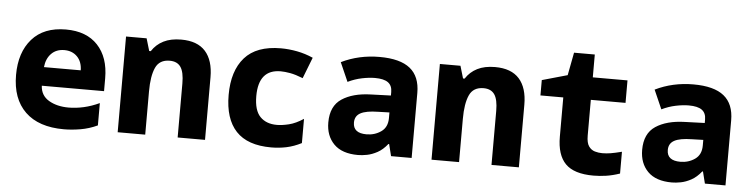

<svg xmlns="http://www.w3.org/2000/svg" viewBox="-44 -883 4287 1097"><g transform="rotate(5 2100.0 -335.0)"><path d="M344 10Q199 10 122 -64.5Q45 -139 45 -276Q45 -405 112.5 -482Q180 -559 307 -559Q425 -559 489.5 -490Q554 -421 554 -301V-227H197Q200 -171 246.5 -143.5Q293 -116 360 -116Q402 -116 446.5 -126Q491 -136 536 -157V-29Q489 -7 439 1.5Q389 10 344 10ZM411 -334Q410 -384 381.5 -412.5Q353 -441 308 -441Q262 -441 233.5 -412Q205 -383 200 -334Z M652 0V-549H770L791 -478H800Q825 -517 866.5 -538Q908 -559 968 -559Q1061 -559 1107 -507.5Q1153 -456 1153 -359V0H996V-310Q996 -375 976 -404Q956 -433 913 -433Q854 -433 832 -384.5Q810 -336 810 -248V0Z M1533 10Q1397 10 1331 -60.5Q1265 -131 1265 -268Q1265 -406 1332.5 -482.5Q1400 -559 1540 -559Q1585 -559 1632.5 -550Q1680 -541 1725 -521L1678 -400Q1635 -417 1604 -422.5Q1573 -428 1550 -428Q1423 -428 1423 -275Q1423 -193 1458 -157Q1493 -121 1554 -121Q1584 -121 1623 -130.5Q1662 -140 1706 -169V-30Q1663 -8 1620.5 1Q1578 10 1533 10Z M2031 10Q1939 10 1892.5 -37Q1846 -84 1846 -161Q1846 -255 1908.5 -296.5Q1971 -338 2074 -341L2189 -345V-365Q2189 -402 2165 -419.5Q2141 -437 2090 -437Q2056 -437 2015 -428.5Q1974 -420 1935 -401L1887 -510Q1987 -559 2106 -559Q2224 -559 2281 -513Q2338 -467 2338 -373V0H2220L2203 -68H2199Q2172 -34 2141.5 -17.5Q2111 -1 2082.5 4.5Q2054 10 2031 10ZM2069 -112Q2116 -112 2152.5 -137.5Q2189 -163 2189 -216V-248L2123 -246Q2056 -245 2024 -228Q1992 -211 1992 -173Q1992 -112 2069 -112Z M2452 0V-549H2570L2591 -478H2600Q2625 -517 2666.5 -538Q2708 -559 2768 -559Q2861 -559 2907 -507.5Q2953 -456 2953 -359V0H2796V-310Q2796 -375 2776 -404Q2756 -433 2713 -433Q2654 -433 2632 -384.5Q2610 -336 2610 -248V0Z M3381 10Q3270 10 3220.5 -40Q3171 -90 3171 -195V-420H3040V-508L3185 -549L3210 -680H3329V-549H3528V-420H3329V-215Q3329 -173 3343 -153.5Q3357 -134 3378 -128Q3399 -122 3420 -122Q3444 -122 3468.5 -126Q3493 -130 3532 -140V-15Q3491 -1 3454 4.5Q3417 10 3381 10Z M3831 10Q3739 10 3692.5 -37Q3646 -84 3646 -161Q3646 -255 3708.5 -296.5Q3771 -338 3874 -341L3989 -345V-365Q3989 -402 3965 -419.5Q3941 -437 3890 -437Q3856 -437 3815 -428.5Q3774 -420 3735 -401L3687 -510Q3787 -559 3906 -559Q4024 -559 4081 -513Q4138 -467 4138 -373V0H4020L4003 -68H3999Q3972 -34 3941.5 -17.5Q3911 -1 3882.5 4.5Q3854 10 3831 10ZM3869 -112Q3916 -112 3952.5 -137.5Q3989 -163 3989 -216V-248L3923 -246Q3856 -245 3824 -228Q3792 -211 3792 -173Q3792 -112 3869 -112Z"/></g></svg>

Font: Noto Sans Mono ExtraBold
Style: Regular
Weight: 800
Designer: Monotype Design Team
Foundry: Monotype Imaging Inc.
Version: Version 2.014